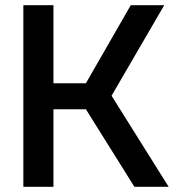

<svg xmlns="http://www.w3.org/2000/svg" viewBox="-20 -720 680 740"><path d="M70 -700H186V-399H311L484 -700H613L410 -351L630 0H498L311 -299H186V0H70Z"/></svg>

Font: Chakra Petch SemiBold
Style: Regular
Weight: 600
Designer: Katatrad Aksorn Co.,Ltd.
Foundry: Cadson Demak Co.,Ltd.
Version: Version 1.000; ttfautohint (v1.6)